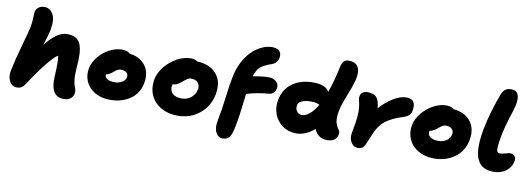

<svg xmlns="http://www.w3.org/2000/svg" viewBox="-65 -1187 4859 1755"><g transform="rotate(10 2364.0 -309.5)"><path d="M109.9 8.8Q63.5 8.8 40.8 -33.4Q18.1 -75.7 29.8 -134.8Q50.8 -239.7 89.8 -376.7Q128.9 -513.7 137.2 -555.2Q145.5 -598.6 146.7 -642.1Q147.9 -685.5 150.9 -701.2Q155.8 -726.1 176.8 -742.9Q197.8 -759.8 233.9 -759.8Q255.9 -759.8 275.1 -748.8Q294.4 -737.8 309.8 -713.9Q325.2 -689.9 328.4 -652.1Q331.5 -614.3 321.8 -560.1Q315.4 -528.8 280.8 -416Q383.8 -551.8 479 -551.8Q529.3 -551.8 560.5 -532.7Q591.8 -513.7 605.2 -477.3Q618.7 -440.9 621.3 -388.2Q624 -335.4 617.2 -268.1Q614.7 -234.4 614.5 -206.5Q614.3 -178.7 615.5 -161.9Q616.7 -145 620.6 -126.7Q624.5 -108.4 626.7 -101.8Q628.9 -95.2 634.8 -80.1Q636.2 -75.7 637.2 -73.2Q644.5 -50.8 640.1 -25.9Q634.3 2.9 610.4 20.5Q586.4 38.1 548.8 38.1Q421.9 38.1 433.1 -151.9Q441.4 -287.1 432.1 -342.8Q401.9 -328.6 337.6 -250.2Q273.4 -171.9 189 -42Q170.4 -13.2 152.3 -2.2Q134.3 8.8 109.9 8.8Z M967.3 -27.8Q885.3 -27.8 825.4 -63.2Q765.6 -98.6 740.7 -156.2Q715.8 -213.9 728.5 -279.8Q740.2 -336.9 783 -388.2Q825.7 -439.5 883.1 -469.2Q940.4 -499 994.6 -499Q1051.8 -499 1072.8 -474.1Q1141.1 -466.8 1186 -430.9Q1231 -395 1246.3 -343Q1261.7 -291 1249.5 -230Q1230 -132.3 1152.6 -80.1Q1075.2 -27.8 967.3 -27.8ZM892.6 -249Q887.2 -224.1 911.6 -209Q936 -193.8 981.4 -193.8Q1021.5 -193.8 1050.5 -211.7Q1079.6 -229.5 1085.4 -257.8Q1090.3 -284.7 1071.8 -300.8Q1053.2 -316.9 1018.6 -316.9Q1006.3 -316.9 993.7 -311.3Q981 -305.7 972.7 -299.3Q964.4 -293 945.3 -276.9Q918.5 -255.4 892.6 -251Z M1603.5 7.8Q1510.3 7.8 1443.1 -32.2Q1376 -72.3 1348.1 -139.2Q1320.3 -206.1 1335.4 -285.2Q1348.1 -348.1 1395.5 -405.3Q1442.9 -462.4 1506.3 -496.1Q1569.8 -529.8 1629.4 -529.8Q1669.4 -529.8 1691.4 -512.2Q1742.2 -509.8 1783.4 -495.4Q1824.7 -481 1852.1 -456.5Q1879.4 -432.1 1896.5 -399.2Q1913.6 -366.2 1916.5 -327.1Q1919.4 -288.1 1911.6 -244.1Q1888.7 -129.9 1802.5 -61Q1716.3 7.8 1603.5 7.8ZM1504.4 -257.8Q1495.1 -210.4 1523.7 -182.1Q1552.2 -153.8 1610.4 -153.8Q1659.2 -153.8 1696 -182.6Q1732.9 -211.4 1742.7 -257.8Q1751 -298.3 1729.5 -323.2Q1708 -348.1 1665.5 -348.1Q1648.9 -348.1 1634.5 -339.6Q1620.1 -331.1 1595.7 -310.5Q1590.8 -306.2 1588.4 -304.2Q1563 -283.2 1545.7 -275.1Q1528.3 -267.1 1506.3 -267.1Q1505.9 -265.6 1505.4 -262.5Q1504.9 -259.3 1504.4 -257.8Z M2043 141.1Q2001.5 141.1 1979.2 99.1Q1957 57.1 1971.2 -14.2Q1990.7 -109.4 2005.1 -230Q2019.5 -350.6 2036.1 -431.2Q2050.8 -506.8 2084 -570.1Q2117.2 -633.3 2159.4 -674.1Q2201.7 -714.8 2250 -737.3Q2298.3 -759.8 2346.2 -759.8Q2373 -759.8 2392.8 -751.5Q2412.6 -743.2 2422.9 -723.1Q2433.1 -703.1 2427.2 -672.9Q2418 -624 2366.2 -606Q2294.9 -581.5 2263.9 -553.2Q2232.9 -524.9 2215.3 -465.8Q2302.2 -482.9 2364.3 -482.9Q2402.3 -482.9 2431.4 -458.7Q2460.4 -434.6 2452.1 -394Q2447.3 -370.6 2431.9 -354.2Q2416.5 -337.9 2393.1 -335.9Q2277.3 -325.7 2183.1 -296.9Q2180.7 -279.3 2173.6 -214.4Q2166.5 -149.4 2158.4 -93.8Q2150.4 -38.1 2137.2 26.9Q2124 91.8 2102.3 116.5Q2080.6 141.1 2043 141.1Z M2698.7 -21Q2623.5 -21 2568.4 -60.8Q2513.2 -100.6 2490.7 -163.6Q2468.3 -226.6 2481.9 -295.9Q2502 -397.9 2580.6 -453.1Q2659.2 -508.3 2773.9 -506.8Q2887.7 -506.8 2919.9 -445.8Q2959 -552.7 2986.8 -690.9Q3001.5 -759.8 3054.7 -759.8Q3120.1 -759.8 3144 -717Q3168 -674.3 3147.9 -592.8Q3132.3 -535.2 3095.2 -442.9Q3058.1 -350.6 3046.9 -293.9Q3039.1 -256.3 3039.1 -226.8Q3039.1 -197.3 3044.4 -180.2Q3049.8 -163.1 3057.1 -148.4Q3064.5 -133.8 3071.5 -125Q3078.6 -116.2 3082 -105.2Q3085.4 -94.2 3083 -82Q3070.8 -9.8 2985.8 -9.8Q2940.9 -9.8 2909.9 -32.2Q2878.9 -54.7 2865.7 -92.8Q2824.7 -56.2 2781 -38.6Q2737.3 -21 2698.7 -21ZM2660.6 -278.8Q2653.8 -245.1 2670.9 -220.5Q2688 -195.8 2717.8 -195.8Q2753.4 -195.8 2790 -226.3Q2826.7 -256.8 2860.8 -315.9L2849.1 -320.3Q2837.4 -325.2 2832.3 -326.7Q2827.1 -328.1 2813.2 -330.1Q2799.3 -332 2783.7 -332Q2731.9 -332 2698.7 -318.1Q2665.5 -304.2 2660.6 -278.8Z M3275.4 12.2Q3235.8 12.2 3211.9 -25.9Q3188 -64 3198.2 -115.2Q3218.8 -219.7 3222.9 -282.5Q3227.1 -345.2 3215.3 -397Q3208.5 -422.4 3207.3 -436Q3206.1 -449.7 3209.5 -462.9Q3212.9 -481.9 3231.9 -493.9Q3251 -505.9 3275.4 -505.9Q3332 -505.9 3358.4 -477.3Q3384.8 -448.7 3390.6 -377Q3450.7 -443.4 3515.1 -481.7Q3579.6 -520 3634.3 -520Q3731 -520 3708.5 -405.8Q3698.7 -356.4 3629.4 -336.9Q3577.1 -321.3 3537.4 -300.8Q3497.6 -280.3 3471.9 -259.8Q3446.3 -239.3 3425.8 -210.4Q3405.3 -181.6 3393.8 -157.2Q3382.3 -132.8 3368.7 -96.2Q3343.3 -30.3 3325.9 -9Q3308.6 12.2 3275.4 12.2Z M3977.1 -14.2Q3891.1 -14.2 3828.4 -51.5Q3765.6 -88.9 3739.5 -150.1Q3713.4 -211.4 3727.1 -282.2Q3739.3 -341.3 3783.7 -394.8Q3828.1 -448.2 3887.9 -479.7Q3947.8 -511.2 4003.9 -511.2Q4053.7 -511.2 4076.2 -488.8Q4150.4 -482.4 4199.2 -446.3Q4248 -410.2 4265.1 -355.2Q4282.2 -300.3 4269 -234.9Q4248.5 -130.9 4167.7 -72.5Q4086.9 -14.2 3977.1 -14.2ZM3893.1 -252Q3886.2 -218.8 3912.4 -199Q3938.5 -179.2 3989.3 -179.2Q4032.2 -179.2 4064.5 -201.2Q4096.7 -223.1 4103 -257.8Q4109.4 -289.6 4089.8 -309.3Q4070.3 -329.1 4033.2 -329.1Q4020.5 -329.1 4007.3 -322.8Q3994.1 -316.4 3986.6 -310.5Q3979 -304.7 3958 -287.1Q3925.3 -259.8 3894 -256.8Q3894 -255.9 3893.6 -254.4Q3893.1 -252.9 3893.1 -252Z M4534.2 11.2Q4511.2 11.2 4491.9 8.3Q4472.7 5.4 4450.2 -4.4Q4427.7 -14.2 4411.6 -30.3Q4395.5 -46.4 4382.1 -75.2Q4368.7 -104 4363.5 -142.8Q4358.4 -181.6 4361.8 -239Q4365.2 -296.4 4379.4 -367.2Q4412.1 -527.8 4476.1 -695.8Q4488.8 -729.5 4509.8 -744.6Q4530.8 -759.8 4563 -759.8Q4657.2 -759.8 4630.4 -625Q4624.5 -596.7 4595.5 -506.8Q4566.4 -417 4552.2 -347.2Q4542 -295.9 4537.4 -260.5Q4532.7 -225.1 4532.5 -206.3Q4532.2 -187.5 4536.9 -177.7Q4541.5 -168 4546.4 -166Q4551.3 -164.1 4560.1 -164.1Q4587.4 -164.1 4614.3 -173.1Q4641.1 -182.1 4655.3 -182.1Q4682.1 -182.1 4697.5 -164.1Q4712.9 -146 4707 -116.2Q4695.3 -57.1 4647.2 -22.9Q4599.1 11.2 4534.2 11.2Z"/></g></svg>

Font: Shantell Sans Irregular
Style: Italic
Weight: 800
Italic angle: -11.31°
Designer: Stephen Nixon, Anya Danilova, Shantell Martin
Foundry: Arrow Type
Version: Version 1.006;[9816181b4]